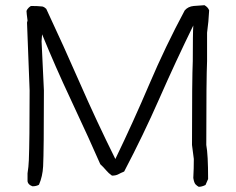

<svg xmlns="http://www.w3.org/2000/svg" viewBox="-20 -720 907 739"><path d="M745 -1Q739 -4 733 -10Q727 -16 724 -35Q726 -71 726 -108L719 -162Q719 -422 722 -485Q722 -594 724 -622Q656 -483 593.5 -341Q531 -199 458 -60L454 -58Q446 -55 436 -49.5Q426 -44 411 -44Q398 -53 388 -65Q378 -77 366 -88Q331 -169 251 -340Q194 -461 142 -588L140 -561L149 -372Q149 -139 146 -80Q144 -41 130 -9Q120 -3 105 -3Q88 -9 86 -22V-53Q90 -78 91 -103Q94 -178 94 -372L84 -633L86 -641Q82 -671 82 -678Q84 -684 90.5 -690.5Q97 -697 101 -697Q125 -697 143 -695Q151 -693 158 -686Q225 -543 288 -399Q351 -255 424 -108Q493 -251 555 -396.5Q617 -542 691 -680Q704 -695 725.5 -697Q747 -699 767 -700Q781 -692 785 -680Q783 -637 777 -594V-485Q774 -422 774 -162Q781 -125 781 -31L771 -8Q757 -1 745 -1Z"/></svg>

Font: Yozai
Style: Regular
Weight: 400
Designer: LXGW / Y.OzVox
Foundry: LXGW / Y.OzVox
Version: Version 0.861;October 22, 2024